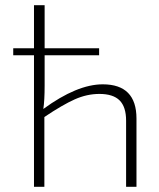

<svg xmlns="http://www.w3.org/2000/svg" viewBox="-20 -720 611 740"><path d="M152 -507V-391Q152 -332 147 -300Q277 -395 376 -395Q506 -395 506 -263V0H466V-255Q466 -308 441 -333Q416 -358 363 -358Q315 -358 268 -337Q221 -316 151 -269V0H111V-507H31V-534H111V-700H152V-534H362V-507Z"/></svg>

Font: Exo 2.0 Extra Light
Style: Regular
Weight: 250
Designer: Natanael Gama
Version: Version 1.001;PS 001.001;hotconv 1.0.70;makeotf.lib2.5.58329